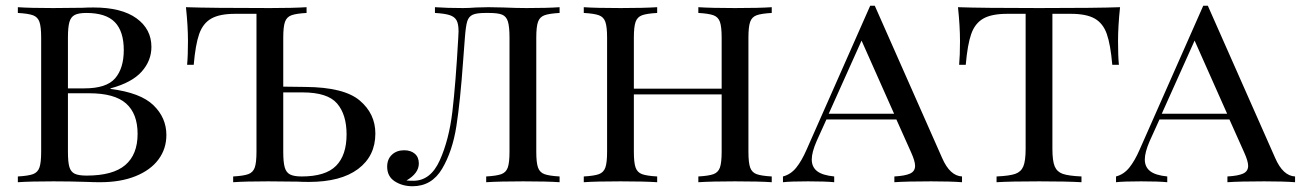

<svg xmlns="http://www.w3.org/2000/svg" viewBox="-20 -633 4519 667"><path d="M558 -164Q558 -116 530.5 -79Q503 -42 451 -21Q399 0 328 0Q303 0 285 -1Q223 -3 166 -3Q84 -3 42 0V-20Q78 -22 94.5 -28Q111 -34 117 -51Q123 -68 123 -106V-502Q123 -540 117 -557Q111 -574 94.5 -580Q78 -586 42 -588V-608Q84 -605 164 -605L266 -606Q283 -607 305 -607Q402 -607 454 -569.5Q506 -532 506 -470Q506 -422 472 -384Q438 -346 364 -326V-324Q468 -311 513 -267.5Q558 -224 558 -164ZM216 -502V-326H273Q350 -326 380 -361Q410 -396 410 -459Q410 -524 379 -556Q348 -588 280 -588Q253 -588 239.5 -581Q226 -574 221 -556Q216 -538 216 -502ZM458 -168Q458 -238 418 -273.5Q378 -309 290 -309H216V-106Q216 -70 221 -53Q226 -36 239.5 -29.5Q253 -23 281 -23Q372 -23 415 -59.5Q458 -96 458 -168Z M1284 -169Q1284 -91 1224 -46Q1164 -1 1053 -1Q1031 -1 1014 -2L912 -3Q832 -3 790 0V-20Q826 -22 842.5 -28Q859 -34 865 -51Q871 -68 871 -106V-585H797Q743 -585 714 -568.5Q685 -552 672 -515Q659 -478 653 -408H630Q633 -440 633 -490Q633 -542 626 -608Q712 -605 918 -605Q998 -605 1045 -608V-588Q1009 -586 992.5 -580Q976 -574 970 -557Q964 -540 964 -502V-332L1041 -331Q1175 -330 1229.5 -284Q1284 -238 1284 -169ZM1184 -166Q1184 -235 1151 -273.5Q1118 -312 1031 -312H964V-106Q964 -70 969 -52Q974 -34 987.5 -27Q1001 -20 1028 -20Q1111 -20 1147.5 -57Q1184 -94 1184 -166Z M1924 -588Q1888 -586 1871.5 -580Q1855 -574 1849 -557Q1843 -540 1843 -502V-106Q1843 -68 1849 -51Q1855 -34 1871.5 -28Q1888 -22 1924 -20V0Q1882 -3 1798 -3Q1716 -3 1669 0V-20Q1705 -22 1721.5 -28Q1738 -34 1744 -51Q1750 -68 1750 -106V-502Q1750 -540 1744.5 -558Q1739 -576 1724.5 -582Q1710 -588 1679 -588H1666Q1635 -588 1621.5 -581.5Q1608 -575 1603 -558.5Q1598 -542 1595 -502L1589 -423Q1579 -282 1565.5 -195Q1552 -108 1516 -47Q1480 14 1413 14Q1378 14 1351.5 -3Q1325 -20 1325 -54Q1325 -80 1341.5 -95.5Q1358 -111 1384 -111Q1407 -111 1421 -99Q1435 -87 1435 -65Q1435 -31 1392 -6Q1401 -5 1416 -5Q1476 -5 1508 -76.5Q1540 -148 1551.5 -245Q1563 -342 1572 -502L1573 -524Q1573 -550 1566 -562.5Q1559 -575 1542 -580.5Q1525 -586 1491 -588V-608Q1533 -605 1588 -605Q1608 -605 1634 -607L1677 -608L1729 -607Q1775 -605 1809 -605Q1882 -605 1924 -608Z M2661 -588Q2625 -586 2608.5 -580Q2592 -574 2586 -557Q2580 -540 2580 -502V-106Q2580 -68 2586 -51Q2592 -34 2608.5 -28Q2625 -22 2661 -20V0Q2619 -3 2533 -3Q2453 -3 2406 0V-20Q2442 -22 2458.5 -28Q2475 -34 2481 -51Q2487 -68 2487 -106V-305H2182V-106Q2182 -68 2188 -51Q2194 -34 2210.5 -28Q2227 -22 2263 -20V0Q2217 -3 2136 -3Q2050 -3 2008 0V-20Q2044 -22 2060.5 -28Q2077 -34 2083 -51Q2089 -68 2089 -106V-502Q2089 -540 2083 -557Q2077 -574 2060.5 -580Q2044 -586 2008 -588V-608Q2050 -605 2136 -605Q2216 -605 2263 -608V-588Q2227 -586 2210.5 -580Q2194 -574 2188 -557Q2182 -540 2182 -502V-325H2487V-502Q2487 -540 2481 -557Q2475 -574 2458.5 -580Q2442 -586 2406 -588V-608Q2452 -605 2533 -605Q2619 -605 2661 -608Z M3322 -20V0Q3282 -3 3215 -3Q3129 -3 3087 0V-20Q3124 -22 3141.5 -30Q3159 -38 3159 -57Q3159 -73 3145 -104L3094 -218H2851L2817 -143Q2800 -104 2800 -79Q2800 -53 2818.5 -38.5Q2837 -24 2878 -20V0Q2848 -3 2787 -3Q2726 -3 2700 0V-20Q2727 -27 2746 -50.5Q2765 -74 2782 -113L3003 -613H3019L3253 -84Q3280 -22 3322 -20ZM3086 -238 2973 -492 2859 -238Z M3864 -490Q3864 -438 3867 -408H3844Q3838 -478 3825 -515Q3812 -552 3783 -568.5Q3754 -585 3700 -585H3636V-116Q3636 -74 3644 -55Q3652 -36 3672 -29Q3692 -22 3737 -20V0Q3685 -3 3590 -3Q3490 -3 3442 0V-20Q3487 -22 3507 -29Q3527 -36 3535 -55Q3543 -74 3543 -116V-585H3479Q3425 -585 3396 -568.5Q3367 -552 3354 -515Q3341 -478 3335 -408H3312Q3315 -440 3315 -490Q3315 -542 3308 -608Q3391 -605 3590 -605Q3788 -605 3871 -608Q3864 -542 3864 -490Z M4479 -20V0Q4439 -3 4372 -3Q4286 -3 4244 0V-20Q4281 -22 4298.5 -30Q4316 -38 4316 -57Q4316 -73 4302 -104L4251 -218H4008L3974 -143Q3957 -104 3957 -79Q3957 -53 3975.5 -38.5Q3994 -24 4035 -20V0Q4005 -3 3944 -3Q3883 -3 3857 0V-20Q3884 -27 3903 -50.5Q3922 -74 3939 -113L4160 -613H4176L4410 -84Q4437 -22 4479 -20ZM4243 -238 4130 -492 4016 -238Z"/></svg>

Font: Playfair Display SC
Style: Regular
Weight: 400
Designer: Claus Eggers Sørensen
Foundry: Claus Eggers Sørensen
Version: Version 1.200; ttfautohint (v1.6)